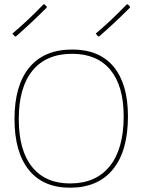

<svg xmlns="http://www.w3.org/2000/svg" viewBox="-20 -874 667 899"><path d="M317.9 -642.1Q445.3 -642.1 512.2 -561.5Q579.1 -480.5 579.1 -329.1Q579.1 -167 508.8 -81.1Q438.5 4.9 308.1 4.9Q182.1 4.9 115.2 -78.1Q47.9 -161.6 47.9 -316.9Q47.9 -474.6 117.7 -558.6Q187.5 -642.1 317.9 -642.1ZM317.9 -622.1Q196.8 -622.1 132.3 -543.5Q67.9 -464.8 67.9 -316.9Q67.9 -169.9 129.9 -92.8Q192.4 -15.1 308.1 -15.1Q429.2 -15.1 494.1 -96.2Q559.1 -177.2 559.1 -329.1Q559.1 -471.2 497.1 -546.4Q434.6 -622.1 317.9 -622.1ZM199.2 -842.8 198.2 -837.9Q166 -805.7 127 -769Q85.9 -730.5 54.2 -703.1L48.8 -704.1L38.1 -716.8Q71.3 -744.6 107.9 -778.8Q137.2 -806.2 184.1 -854L189 -853ZM588.9 -842.8 587.9 -837.9Q548.3 -798.3 517.1 -769Q481.9 -736.3 443.8 -703.1L439 -704.1L428.2 -716.8Q461.4 -744.6 498 -778.8Q527.3 -806.2 574.2 -854L579.1 -853Z"/></svg>

Font: Datalegreya
Style: Gradient
Weight: 400
Designer: Figs Lab
Foundry: Figs Lab
Version: Version 1.002;PS 001.002;hotconv 1.0.70;makeotf.lib2.5.58329